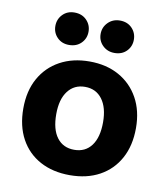

<svg xmlns="http://www.w3.org/2000/svg" viewBox="-80 -762 737 846"><g transform="rotate(10 288.0 -339.0)"><path d="M540.2 -239.5Q540.2 -161.3 509.1 -104.2Q478.1 -47.1 421.5 -16Q364.9 15.1 288.4 15.1Q212.2 15.1 155.4 -15.6Q98.6 -46.3 67.4 -103.4Q36.2 -160.6 36.2 -239.5Q36.2 -317.7 67.9 -374.5Q99.6 -431.3 156.4 -462.4Q213.3 -493.5 288.6 -493.5Q364 -493.5 420.5 -462.1Q477 -430.7 508.6 -373.7Q540.2 -316.7 540.2 -239.5ZM288.2 -379.9Q239.8 -379.9 211.7 -343Q183.5 -306.2 183.5 -239.5Q183.5 -171.1 211.2 -134.8Q238.8 -98.4 288.4 -98.4Q337.9 -98.4 365.4 -135.3Q392.9 -172.1 392.9 -239.5Q392.9 -305.5 365.1 -342.7Q337.3 -379.9 288.2 -379.9ZM260.6 -621.6Q260.6 -591.2 239.8 -570.3Q219.1 -549.4 185.5 -549.4Q153.4 -549.4 132.8 -570.3Q112.2 -591.2 112.2 -621.6Q112.2 -651.9 132.8 -673.2Q153.4 -694.4 185.5 -694.4Q219.1 -694.4 239.8 -673.2Q260.6 -651.9 260.6 -621.6ZM463.4 -621.6Q463.4 -591.2 442.9 -570.3Q422.3 -549.4 389 -549.4Q357.2 -549.4 336 -570.3Q314.7 -591.2 314.7 -621.6Q314.7 -651.9 336 -673.2Q357.2 -694.4 389 -694.4Q422.3 -694.4 442.9 -673.2Q463.4 -651.9 463.4 -621.6Z"/></g></svg>

Font: Baloo Bhaina 2
Style: Regular
Weight: 400
Designer: Yesha Goshar, Manish Minz, Shuchita Grover and Ek Type
Foundry: Ek Type
Version: Version 1.700